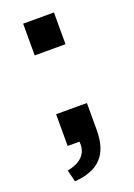

<svg xmlns="http://www.w3.org/2000/svg" viewBox="-132 -581 544 779"><g transform="rotate(-20 139.5 -191.5)"><path d="M73 -528V-391H206V-528ZM39 94 52 145C153 137 206 90 206 -21V-137H73V0H124C129 51 100 82 39 94Z"/></g></svg>

Font: Mission Medium
Style: Regular
Weight: 500
Version: Version 1.000;FEAKit 1.0